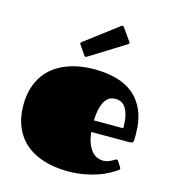

<svg xmlns="http://www.w3.org/2000/svg" viewBox="-115 -861 870 972"><g transform="rotate(15 320.0 -375.0)"><path d="M487.3 -81.1Q500.5 -81.1 511.2 -84.7Q522 -88.4 530.5 -92.8Q539.1 -97.2 544.7 -100.8Q550.3 -104.5 553.2 -104.5Q557.6 -104.5 559.3 -103Q561 -101.6 563.5 -97.7L580.6 -71.3Q583 -67.4 583 -64.5Q583 -61 581.1 -59.1Q579.1 -57.1 577.1 -55.7Q561 -44.4 537.6 -31.5Q514.2 -18.6 483.2 -7.8Q452.1 2.9 413.1 10Q374 17.1 327.1 17.1Q290.5 17.1 253.9 11.2Q217.3 5.4 183.8 -7.3Q150.4 -20 121.6 -40.5Q92.8 -61 71.5 -90.8Q50.3 -120.6 38.1 -159.9Q25.9 -199.2 25.9 -250Q25.9 -299.8 38.1 -339.1Q50.3 -378.4 71.5 -408.2Q92.8 -438 121.6 -458.7Q150.4 -479.5 183.8 -492.4Q217.3 -505.4 253.9 -511.2Q290.5 -517.1 327.1 -517.1Q388.2 -517.1 440.7 -503.4Q493.2 -489.7 531.7 -458.5Q570.3 -427.2 592.3 -376.5Q614.3 -325.7 614.3 -252V-224.6Q614.3 -215.8 609.9 -210.9Q605.5 -206.1 595.2 -206.1H393.1Q397 -169.9 407 -145.8Q417 -121.6 429.9 -107.2Q442.9 -92.8 458 -86.9Q473.1 -81.1 487.3 -81.1ZM544.9 -266.1Q544.9 -305.2 538.8 -330.8Q532.7 -356.4 522.5 -371.8Q512.2 -387.2 498.3 -393.6Q484.4 -399.9 469.2 -399.9Q458 -399.9 444.8 -395.5Q431.6 -391.1 420.2 -377Q408.7 -362.8 400.6 -336.4Q392.6 -310.1 391.1 -266.1ZM273.9 -568.8Q272 -567.9 270.5 -566.9Q269 -565.9 267.6 -565.9Q262.2 -565.9 259.3 -570.8L226.6 -618.7Q223.6 -622.1 223.6 -625.5Q223.6 -628.9 228 -632.8L400.9 -763.7Q404.3 -766.6 407.7 -766.6Q411.1 -766.6 415 -762.2L460 -698.7Q463.4 -694.8 463.4 -691.4Q463.4 -687 459 -684.1Z"/></g></svg>

Font: Fascinate
Style: Regular
Weight: 900
Designer: Astigmatic (AOETI)
Foundry: Astigmatic (AOETI)
Version: Version 1.000